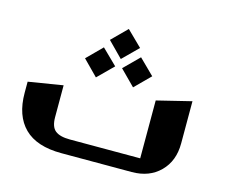

<svg xmlns="http://www.w3.org/2000/svg" viewBox="-90 -734 1008 856"><g transform="rotate(15 414.5 -306.5)"><path d="M404.8 -612.8 475.1 -543.9 404.8 -474.1 335.9 -543.9ZM318.8 -504.9 389.2 -436 318.8 -366.2 250 -436ZM490.2 -504.9 560.1 -436 490.2 -366.2 420.9 -436ZM762.2 -375V-180.2Q762.2 -99.1 712.6 -49.6Q663.1 0 582 0H257.8Q143.1 0 86.4 -56.2Q29.8 -112.3 29.8 -217.8V-269L189 -294.9V-147.9Q189 -103.5 210.4 -86.2Q231.9 -68.8 278.8 -68.8H603V-335.9Z"/></g></svg>

Font: Wesal
Style: Regular
Weight: 900
Designer: Ahmed zaza
Foundry: Ahmed zaza
Version: Version 2.01